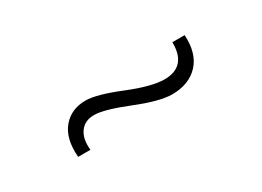

<svg xmlns="http://www.w3.org/2000/svg" viewBox="-20 -578 593 434"><g transform="rotate(-30 277.0 -361.0)"><path d="M104 -302Q100 -351 122 -377.5Q144 -404 182 -404Q210 -404 269 -380Q328 -356 361 -356Q419 -356 418 -420H450Q453 -371 428 -344.5Q403 -318 359 -318Q327 -318 267.5 -342Q208 -366 182 -366Q158 -366 145.5 -349Q133 -332 136 -302Z"/></g></svg>

Font: Mona Sans Expanded ExtraLight
Style: Regular
Weight: 200
Width: 7
Designer: Deni Anggara
Foundry: GitHub
Version: Version 1.001;gftools[0.9.33]